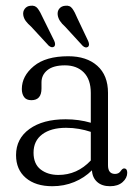

<svg xmlns="http://www.w3.org/2000/svg" viewBox="-20 -634 468 664"><path d="M35.5 -97.5Q35.5 -154.5 82 -188Q128.5 -221.5 207 -221.5Q253 -221.5 294 -209.5V-312.5Q294 -359 269.8 -383.5Q245.5 -408 204.5 -408Q164.5 -408 144 -391.5Q123.5 -375 123.5 -349V-328Q123.5 -287.5 88.5 -287.5Q71 -287.5 63.2 -298.5Q55.5 -309.5 55.5 -326Q55.5 -371 96.8 -405.2Q138 -439.5 216 -439.5Q279.5 -439.5 316.5 -406.5Q353.5 -373.5 353.5 -313V-62.5Q353.5 -32.5 378 -32.5Q391.5 -32.5 398.5 -44Q404 -51.5 409 -51.5Q420 -51.5 420 -36.5Q420 -18.5 404 -4.2Q388 10 360.5 10Q332.5 10 316 -4.8Q299.5 -19.5 298 -45Q272 -19 236.8 -4.5Q201.5 10 161 10Q103 10 69.2 -18.8Q35.5 -47.5 35.5 -97.5ZM96 -106Q96 -67 120.5 -48Q145 -29 182 -29Q247 -29 294 -79V-178Q274.5 -184.5 253.2 -188.2Q232 -192 208.5 -192Q156.5 -192 126.2 -169.5Q96 -147 96 -106ZM128.5 -572 167.5 -493Q173.5 -479.5 167.5 -473Q159.5 -467 148.5 -476L87.5 -542Q76.5 -551.5 69.5 -560.8Q62.5 -570 60.5 -581.5Q58.5 -594.5 65.8 -603.8Q73 -613 85 -614Q101.5 -616.5 110.5 -604.5Q119.5 -592.5 128.5 -572ZM247.5 -571 285 -492Q291 -478 284.5 -472Q276 -466.5 266 -475.5L205 -542Q194 -551.5 187.5 -561.5Q181 -571.5 179.5 -582.5Q178 -595.5 185.2 -604.2Q192.5 -613 205 -614Q221.5 -616.5 230.2 -604.2Q239 -592 247.5 -571Z"/></svg>

Font: Fraunces 144pt SuperSoft Light
Style: Regular
Weight: 300
Version: Version 1.000;[0bf87f6ff]